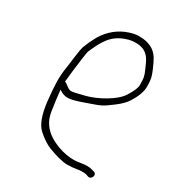

<svg xmlns="http://www.w3.org/2000/svg" viewBox="-119 -741 710 805"><g transform="rotate(20 236.0 -339.0)"><path d="M138.1 -367C140.7 -366.3 142.8 -365 144.5 -363L151.4 -356C159.8 -346 167.2 -340.2 173.6 -338.5C180 -336.8 202.4 -337.5 240.9 -340.6C289.7 -344.4 372.5 -370.3 403.5 -407C424.5 -430.1 436 -448.1 438 -460.8C443.7 -496.8 444.2 -500 436.3 -532C428.4 -563.6 425.3 -581.8 407.1 -600.5C389.2 -618.9 350.3 -627.6 318.5 -622C252.3 -613.2 222.1 -573.5 184.9 -517C182.9 -513 178.6 -500.5 171.9 -479.5C158.8 -438.1 148.7 -406.4 138.1 -367ZM132.1 -329C129.8 -301.9 128.2 -268.2 127.4 -227.8C126.7 -187.4 142 -153.3 173.4 -125.5C197.6 -104 251 -69 312.2 -69C338.7 -69 358.1 -65.7 370.3 -59L382.4 -53C397.9 -42.7 381 -17.4 365.1 -26L354.1 -32C342 -36.7 327.8 -39 311.5 -39C295.3 -39 280.1 -40.3 265.8 -43C243 -47.3 213.2 -60.6 176.4 -82.9C158.9 -93.5 140.3 -111.1 120.7 -135.7C101 -160.3 93.2 -204 97.3 -266.8C99.7 -302.9 102.7 -332.5 106.3 -355.5C109.9 -378.5 115.4 -400.5 122.8 -421.5C132.5 -449.3 147.6 -504.8 158.5 -527C171.7 -549 185.5 -568.7 199.8 -586C233.1 -623.3 272.9 -645.3 319.3 -652C337.7 -654.7 353.4 -654.7 366.3 -652C410.3 -644.5 439 -623.8 452.4 -590C457.2 -578 461.8 -562 466.3 -542C473.8 -509 474.3 -500.5 468.8 -466C465.1 -442.4 450.3 -416.4 424.5 -388C412.3 -374.7 394.9 -362.2 372 -350.5C317.2 -322.5 320.7 -324.9 245.7 -312.5C179.9 -301.6 159.6 -301.7 132.1 -329Z"/></g></svg>

Font: MewTooHand
Style: ReversedIta
Weight: 400
Designer: Mew Too, Robert Jablonski
Version: Version 0.77